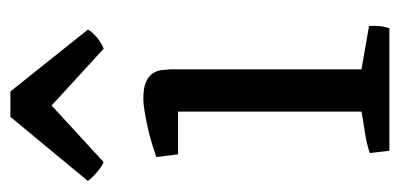

<svg xmlns="http://www.w3.org/2000/svg" viewBox="-222 -554 776 373"><g transform="rotate(-90 166.5 -368.0)"><path d="M37.6 -555.2Q33.7 -556.6 28.6 -560.1Q23.4 -563.5 18.3 -567.9Q13.2 -572.3 8.5 -576.9Q3.9 -581.5 1 -585.9L125.5 -736.3H174.8L294.9 -585.9Q293 -581.5 288.6 -576.7Q284.2 -571.8 278.8 -567.4Q273.4 -563 267.8 -559.8Q262.2 -556.6 257.8 -555.2L147.5 -656.2ZM55.2 -38.1Q73.7 -44.4 95.5 -47.6Q117.2 -50.8 135.7 -54.2V-410.6H52.7L47.4 -452.6Q56.6 -456.1 71.5 -460.7Q86.4 -465.3 102.5 -469Q118.7 -472.7 134.3 -475.3Q149.9 -478 161.1 -478Q182.1 -478 193.6 -472.7Q205.1 -467.3 210.2 -459.5Q215.3 -451.7 216.3 -442.4Q217.3 -433.1 217.8 -425.8V-54.2L301.8 -39.6Q302.7 -29.8 301.8 -19Q300.8 -8.3 297.4 0H59.6Z"/></g></svg>

Font: Fjord
Style: One
Weight: 400
Designer: Viktoriya Grabowska
Foundry: Viktoriya Grabowska
Version: Version 1.002